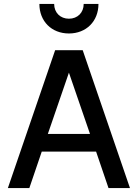

<svg xmlns="http://www.w3.org/2000/svg" viewBox="-20 -955 700 975"><path d="M531 0H640L400 -700H260L20 0H129L192 -185H468ZM180 -935C180 -847 242 -785 330 -785C418 -785 480 -847 480 -935H405C405 -891 374 -860 330 -860C286 -860 255 -891 255 -935ZM223 -275 330 -586 437 -275Z"/></svg>

Font: Uncut Plan8
Style: Regular
Weight: 400
Designer: Kasper Nordkvist
Foundry: UNCUT.wtf
Version: Version 1.002;Glyphs 3.1.2 (3151)